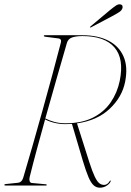

<svg xmlns="http://www.w3.org/2000/svg" viewBox="-22 -864 608 894"><path d="M493.5 -22Q493 -13 477.8 -1.5Q462.5 10 443 10Q427 10 414.5 -0.8Q402 -11.5 390.2 -38.8Q378.5 -66 363.5 -116L313 -287Q298.5 -286 283.5 -286Q256 -286 231.2 -292Q206.5 -298 188 -308Q168 -236 149.2 -167Q130.5 -98 116 -39Q113.5 -28.5 116 -20.8Q118.5 -13 126 -12L191.5 -6Q195.5 -6 195.5 -3Q195.5 0 192.5 0H3.5Q-1.5 0 -1.5 -3Q-1.5 -7 4.5 -7L62 -13Q79 -14.5 86 -36Q106.5 -104.5 129.5 -185Q152.5 -265.5 176.2 -350.5Q200 -435.5 222 -517Q244 -598.5 262 -668Q263.5 -676.5 259.8 -680.5Q256 -684.5 250.5 -685L188.5 -693Q182 -694 182 -697Q182 -700 186 -700H362Q433 -700 482.5 -674.8Q532 -649.5 553.2 -601Q574.5 -552.5 560.5 -482.5Q546.5 -412 488.8 -357.5Q431 -303 336.5 -289.5L393.5 -110Q408 -65 419 -42Q430 -19 440.2 -11Q450.5 -3 462.5 -3Q478.5 -3 489 -21Q491.5 -24 492.5 -24Q493.5 -24 493.5 -22ZM289.5 -664Q267.5 -588 241.2 -496.5Q215 -405 189 -312.5Q208.5 -302.5 232 -296.2Q255.5 -290 283.5 -290Q358.5 -290 410.5 -316.2Q462.5 -342.5 493.2 -387.2Q524 -432 535.5 -487.5Q556.5 -590.5 511 -643.2Q465.5 -696 362 -696Q332 -696 313.5 -689.5Q295 -683 289.5 -664ZM489.5 -816.5Q506 -830 517.5 -837.8Q529 -845.5 538.5 -843.5Q546.5 -842 548.2 -836.2Q550 -830.5 547.5 -824Q543.5 -814.5 532.8 -807.5Q522 -800.5 507.5 -792.5L402.5 -737Q398 -735 397 -736.5Q396.5 -738.5 400 -741.5Z"/></svg>

Font: Fraunces 144pt Thin
Style: Italic
Weight: 100
Italic angle: -16°
Version: Version 1.000;[b76b70a41]